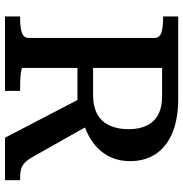

<svg xmlns="http://www.w3.org/2000/svg" viewBox="-2 -748 750 787"><g transform="rotate(90 373.5 -355.0)"><path d="M378 -321 545 0H719V-62H710Q692 -62 677.5 -65Q663 -68 651 -78Q639 -88 628 -106L492 -347ZM259 -72V-644H373Q420 -644 450 -628Q480 -612 495 -581.5Q510 -551 510 -507Q510 -462 495 -429Q480 -396 449 -378.5Q418 -361 368 -361H242V-297H395Q404 -297 412.5 -299.5Q421 -302 429.5 -305Q438 -308 446 -312Q507 -324 550.5 -351Q594 -378 617.5 -419Q641 -460 641 -513Q641 -575 610.5 -619.5Q580 -664 523 -687Q466 -710 385 -710H48V-648H59Q92 -648 114 -641Q136 -634 136 -612V-98Q136 -76 114 -69Q92 -62 59 -62H48V0H353V-62H337Q323 -62 309 -62.5Q295 -63 284 -64.5Q273 -66 266 -67.5Q259 -69 259 -72Z"/></g></svg>

Font: Roboto Serif 20pt Medium
Style: Regular
Weight: 500
Version: Version 1.008